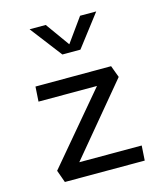

<svg xmlns="http://www.w3.org/2000/svg" viewBox="-118 -897 856 988"><g transform="rotate(-15 310.0 -403.0)"><path d="M132.5 -806 262 -637H358L487.5 -806H401.5L310 -678.5L218.5 -806ZM104.5 0H530L535 -79H202.5L512 -450.5L488.5 -514L85.5 -513.5L80.5 -434.5H392L81 -66Z"/></g></svg>

Font: FontWithASyntaxHighlighterNightOwl
Style: Regular
Weight: 400
Designer: Riley Cran & the Lettermatic Team
Foundry: Lettermatic
Version: Version 1.000 (FontWithASyntaxHighlighterNightOwl)